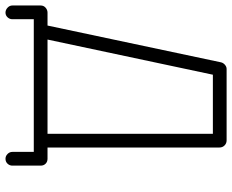

<svg xmlns="http://www.w3.org/2000/svg" viewBox="-93 -649 845 699"><g transform="rotate(90 329.5 -299.5)"><path d="M26 103Q16 103 8 95.5Q0 88 0 78V-25Q0 -36 8 -43Q16 -50 26 -50H73L207 -682Q209 -690 216 -696Q223 -702 231 -702H491Q502 -702 509.5 -694.5Q517 -687 517 -676V-50H558Q569 -50 576 -43Q583 -36 583 -25V78Q583 88 576 95.5Q569 103 558 103Q548 103 540.5 95.5Q533 88 533 78V0H50V78Q50 88 43 95.5Q36 103 26 103ZM124 -50H467V-652H252Z"/></g></svg>

Font: Kurewa Gothic CJK TC Regular
Style: Regular
Weight: 400
Designer: Max Yao
Foundry: Max-Everyday
Version: Version 1.071; ttfautohint (v1.8.3)